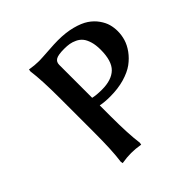

<svg xmlns="http://www.w3.org/2000/svg" viewBox="-172 -799 952 952"><g transform="rotate(-45 304.0 -323.0)"><path d="M284.2 -561V-330.1Q308.6 -324.2 347.2 -324.2Q415 -324.2 449 -357.2Q482.9 -390.1 482.9 -469.2Q482.9 -502 475.6 -526.1Q468.3 -550.3 456.8 -564.2Q445.3 -578.1 428 -586.4Q410.6 -594.7 394.5 -597.4Q378.4 -600.1 357.9 -600.1Q315.4 -600.1 299.8 -590.8Q284.2 -581.5 284.2 -561ZM169.9 -442.9Q169.9 -568.8 160.2 -639.2L162.1 -650.9Q197.8 -645 227.1 -645Q242.2 -645 299.8 -648.9Q340.3 -651.9 365.2 -651.9Q420.9 -651.9 464.6 -640.4Q508.3 -628.9 534.7 -611.1Q561 -593.3 578.1 -569.1Q595.2 -544.9 601.6 -521.7Q607.9 -498.5 607.9 -474.1Q607.9 -446.8 599.9 -419.7Q591.8 -392.6 572.3 -365.5Q552.7 -338.4 524.4 -317.6Q496.1 -296.9 451.4 -283.9Q406.7 -271 352.1 -271Q312.5 -271 284.2 -276.9V-202.1Q284.2 -76.2 293.9 -5.9L292 5.9Q255.9 0 227.1 0Q198.2 0 162.1 5.9L160.2 -5.9Q169.9 -72.3 169.9 -202.1Z"/></g></svg>

Font: Linear Smooth
Style: Bold
Weight: 700
Designer: Philipp H. Poll, Flanker
Foundry: Philipp H. Poll, reworked by Flanker
Version: Version 1.061 | FøM Fix